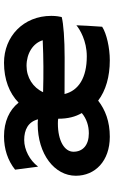

<svg xmlns="http://www.w3.org/2000/svg" viewBox="175 -735 567 957"><g transform="rotate(-90 458.5 -256.5)"><path d="M61 -162.1C61 -65.9 134.3 7.3 255.4 7.3C331.5 7.3 389.6 -15.1 435.5 -50.8C485.4 -12.7 554.7 7.3 636.7 7.3C698.7 7.3 770 -8.8 803.7 -30.8C807.6 -86.9 810.1 -127.4 811 -159.2C790.5 -142.1 733.9 -107.4 656.2 -107.4C549.3 -107.4 485.4 -148.4 468.3 -218.3C510.7 -217.8 602.5 -217.8 648.4 -217.8C741.7 -217.8 818.8 -223.6 852.1 -232.4C854 -240.2 857.9 -259.3 857.9 -284.2C857.9 -423.8 754.9 -520 624 -520C541 -520 473.1 -493.7 425.3 -447.3C389.2 -493.2 331.1 -520 257.8 -520C193.8 -520 137.7 -501.5 91.3 -464.8L106 -352.1L107.4 -351.1C137.7 -391.6 190.4 -419.4 239.3 -419.4C290 -419.4 329.6 -399.9 342.3 -350.6C335 -351.6 326.2 -352.1 319.3 -352.1C168.5 -352.1 61 -268.1 61 -162.1ZM477.5 -325.2C501 -376 550.8 -407.7 608.9 -407.7C670.9 -407.7 721.7 -375.5 736.3 -327.1C700.2 -325.2 636.7 -323.7 605.5 -323.7C578.1 -323.7 513.2 -323.7 477.5 -325.2ZM180.7 -173.8C180.7 -217.8 233.4 -251.5 321.8 -251.5C331.1 -251.5 338.9 -251 345.2 -250C345.2 -201.2 355 -164.1 373.5 -132.3C345.2 -108.4 309.6 -97.2 272.5 -97.2C213.4 -97.2 180.7 -127.4 180.7 -173.8Z"/></g></svg>

Font: HammersmithOne
Style: Regular
Weight: 400
Designer: Nicole Fally
Foundry: Nicole Fally
Version: Version 1.003